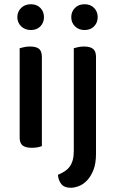

<svg xmlns="http://www.w3.org/2000/svg" viewBox="-20 -693 547 908"><path d="M178 -2Q171 1 158.5 3.5Q146 6 130 6Q101 6 87 -5Q73 -16 73 -42V-465Q81 -467 93.5 -470Q106 -473 122 -473Q151 -473 164.5 -462Q178 -451 178 -424ZM62 -612Q62 -638 80 -655.5Q98 -673 126 -673Q154 -673 171 -655.5Q188 -638 188 -612Q188 -586 171 -568.5Q154 -551 126 -551Q98 -551 80 -568.5Q62 -586 62 -612ZM434 35Q434 80 422 110.5Q410 141 392 160Q374 179 353 187Q332 195 314 195Q284 195 270 177.5Q256 160 254 134Q272 126 286 117Q300 108 309.5 95Q319 82 324 64Q329 46 329 20V-465Q336 -467 349 -470Q362 -473 377 -473Q406 -473 420 -462Q434 -451 434 -424ZM317 -612Q317 -638 334.5 -655.5Q352 -673 380 -673Q408 -673 425 -655.5Q442 -638 442 -612Q442 -586 425 -568.5Q408 -551 380 -551Q352 -551 334.5 -568.5Q317 -586 317 -612Z"/></svg>

Font: Baloo Da 2 Medium
Style: Regular
Weight: 500
Designer: Noopur Datye, Sulekha Rajkumar and Ek Type
Foundry: Ek Type
Version: Version 1.640;hotconv 1.0.111;makeotfexe 2.5.65597; ttfautoh